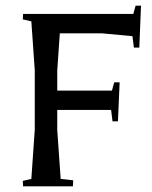

<svg xmlns="http://www.w3.org/2000/svg" viewBox="-20 -654 535 674"><path d="M181 -197 193 -26 237 -21 236 0H61L60 -19L90 -26L102 -198V-408L90 -579L60 -586L61 -605H448L456 -634H475L469 -487H450L445 -527L338 -537H190L181 -407V-336H373L381 -365H400L394 -228H375L370 -268H181Z"/></svg>

Font: Balthazar
Style: Regular
Weight: 400
Designer: Dario Manuel Muhafara
Foundry: Dario Manuel Muhafara
Version: Version 1.000